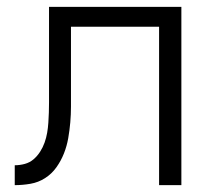

<svg xmlns="http://www.w3.org/2000/svg" viewBox="-20 -540 640 560"><path d="M23 0V-58Q38 -58 52.5 -62Q67 -66 78 -75.5Q89 -85 97 -97.5Q105 -110 110 -124Q115 -138 117.5 -152.5Q120 -167 121 -182Q122 -197 122.5 -212Q123 -227 123 -241Q123 -251 123 -261Q123 -271 123 -281V-520H509V0H444V-462H187V-280Q187 -279 187 -278Q187 -277 187 -275Q187 -252 187 -229Q187 -206 185 -183Q183 -160 179 -137Q175 -114 166.5 -92.5Q158 -71 144.5 -52Q131 -33 111.5 -20.5Q92 -8 69 -4Q46 0 23 0Z"/></svg>

Font: Iosevka Aile Custom Light
Style: Regular
Weight: 300
Designer: Belleve Invis
Foundry: Belleve Invis
Version: Version 17.0.2; ttfautohint (v1.8.3)